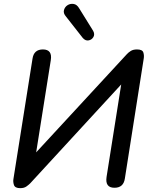

<svg xmlns="http://www.w3.org/2000/svg" viewBox="-20 -969 783 998"><path d="M85 9Q58 9 52.5 -7.5Q47 -24 50 -40L149 -664Q156 -712 203 -712Q253 -712 244 -656L168 -177L639 -687Q647 -696 659.5 -704Q672 -712 692 -712Q720 -712 725 -696.5Q730 -681 727 -664L629 -41Q622 7 575 7Q525 7 534 -50L610 -530L137 -16Q129 -8 117 0.5Q105 9 85 9ZM410 -772 323 -883Q308 -900 312.5 -916.5Q317 -933 331 -942Q345 -951 362.5 -948.5Q380 -946 392 -925L464 -809Q474 -791 465.5 -776.5Q457 -762 440.5 -759Q424 -756 410 -772Z"/></svg>

Font: Nunito SemiBold
Style: Italic
Weight: 600
Italic angle: -9°
Designer: Vernon Adams
Foundry: Vernon Adams
Version: Version 3.601; ttfautohint (v1.8.2.53-6de2)